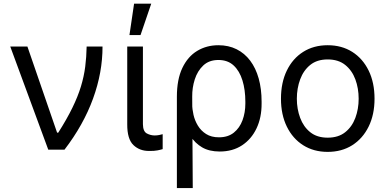

<svg xmlns="http://www.w3.org/2000/svg" viewBox="-20 -792 2053 1016"><path d="M235.4 0 34.2 -545.9H125L282.2 -89.8H288.1Q334 -162.1 363 -221.7Q392.1 -281.2 408.2 -334.2Q424.3 -387.2 430.9 -438.7Q437.5 -490.2 438.5 -545.9H522.5Q522.9 -409.2 472.4 -270.3Q421.9 -131.3 321.3 0Z M653.3 -545.9H736.3V-134.8Q736.8 -96.7 756.8 -85.9Q776.9 -75.2 798.8 -75.2Q810.1 -75.2 822.8 -77.6Q835.4 -80.1 840.8 -82V-2.9Q830.1 0.5 812.7 3.9Q795.4 7.3 769.5 6.8Q719.2 7.3 686 -24.4Q652.8 -56.2 653.3 -134.8ZM665 -606.4 689.5 -772.5H780.3L723.6 -606.4Z M916 203.1V-280.3Q916 -371.6 944.8 -432.1Q973.6 -492.7 1023.4 -522.7Q1073.2 -552.7 1135.7 -552.7Q1189.5 -552.7 1231.9 -531.5Q1274.4 -510.3 1304 -470.9Q1333.5 -431.6 1348.9 -376.7Q1364.3 -321.8 1364.3 -253.9V-244.1Q1364.7 -170.4 1337.6 -113Q1310.5 -55.7 1260.7 -22.9Q1210.9 9.8 1142.6 9.8Q1087.4 9.8 1049.6 -12.2Q1011.7 -34.2 986.1 -74.7Q960.4 -115.2 941.4 -170.9L997.1 -240.2Q997.1 -214.8 1003.9 -184.6Q1010.7 -154.3 1027.1 -127.2Q1043.5 -100.1 1070.8 -82.8Q1098.1 -65.4 1138.7 -65.4Q1186.5 -65.4 1217.3 -90.1Q1248 -114.7 1263.2 -155.5Q1278.3 -196.3 1278.3 -244.1V-253.9Q1278.3 -316.9 1262.9 -366.7Q1247.6 -416.5 1216.3 -445.6Q1185.1 -474.6 1135.7 -474.6Q1086.4 -474.6 1055.7 -445.6Q1024.9 -416.5 1010.7 -372.1Q996.6 -327.6 997.1 -281.2L1000 203.1Z M1713.9 11.7Q1640.1 11.7 1584.5 -23.4Q1528.8 -58.6 1497.8 -122.1Q1466.8 -185.5 1466.8 -269.5Q1466.8 -355 1497.8 -418.7Q1528.8 -482.4 1584.5 -517.6Q1640.1 -552.7 1713.9 -552.7Q1788.1 -552.7 1843.8 -517.6Q1899.4 -482.4 1930.7 -418.7Q1961.9 -355 1961.9 -269.5Q1961.9 -185.5 1930.7 -122.1Q1899.4 -58.6 1843.8 -23.4Q1788.1 11.7 1713.9 11.7ZM1713.9 -63.5Q1770.5 -63.5 1806.6 -92.3Q1842.8 -121.1 1860.4 -168.2Q1877.9 -215.3 1877.9 -269.5Q1877.9 -324.7 1860.4 -372.1Q1842.8 -419.4 1806.6 -448.5Q1770.5 -477.5 1713.9 -477.5Q1657.7 -477.5 1621.8 -448.5Q1585.9 -419.4 1568.4 -372.1Q1550.8 -324.7 1550.8 -269.5Q1550.8 -215.3 1568.4 -168.2Q1585.9 -121.1 1621.8 -92.3Q1657.7 -63.5 1713.9 -63.5Z"/></svg>

Font: Inter V
Style: 
Weight: 400
Designer: Rasmus Andersson
Foundry: rsms
Version: Version 4.000;git-a3f224843